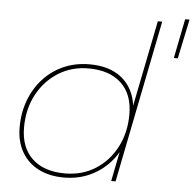

<svg xmlns="http://www.w3.org/2000/svg" viewBox="-54 -816 883 873"><g transform="rotate(5 388.0 -379.5)"><path d="M269 3Q202 3 152.5 -22.5Q103 -48 76 -95.5Q49 -143 49 -207Q49 -274 70.5 -331Q92 -388 131 -430.5Q170 -473 223.5 -496.5Q277 -520 341 -520Q410 -520 458 -495Q506 -470 531.5 -423.5Q557 -377 557 -312Q557 -245 536.5 -187.5Q516 -130 477.5 -87.5Q439 -45 386 -21Q333 3 269 3ZM272 -16Q350 -16 410.5 -54Q471 -92 506 -158.5Q541 -225 541 -309Q541 -401 487.5 -451Q434 -501 338 -501Q261 -501 200 -462.5Q139 -424 104 -358Q69 -292 69 -208Q69 -117 122.5 -66.5Q176 -16 272 -16ZM485 0 521 -180 547 -250 550 -327 633 -742H653L505 0ZM720 -582 756 -762H776L738 -582Z"/></g></svg>

Font: Montserrat Thin Thin
Style: Italic
Weight: 250
Italic angle: -11.3°
Version: Version 9.000